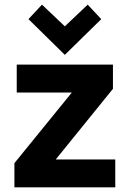

<svg xmlns="http://www.w3.org/2000/svg" viewBox="-20 -806 558 826"><path d="M42 0V-104.1L289 -407.9H52V-528H465.9V-423.9L219.8 -120H475.9V0ZM102.4 -723.7 160.6 -786 258.9 -692.7 357.3 -786 415.6 -723.7 258.9 -570Z"/></svg>

Font: Oxanium ExtraLight
Style: Regular
Weight: 200
Designer: Severin Meyer
Version: Version 2.000